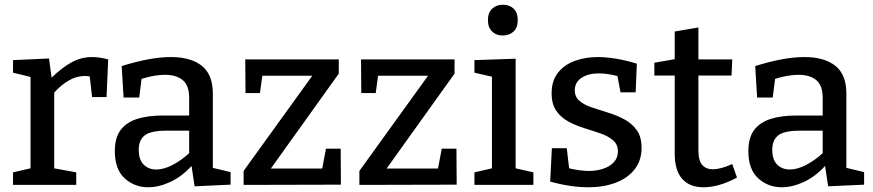

<svg xmlns="http://www.w3.org/2000/svg" viewBox="-20 -781 3687 811"><path d="M35 0V-53L109 -70V-456L35 -474V-527L187 -534L198 -453Q240 -494 281 -517Q322 -540 369 -540Q401 -540 437 -530L430 -371H369L359 -458Q349 -460 338 -460Q303 -460 270.5 -441Q238 -422 209 -390V-70L302 -53V0Z M802 6 789 -80Q748 -35 699.5 -12.5Q651 10 606 10Q548 10 506.5 -28Q465 -66 465 -142Q465 -200 490 -232.5Q515 -265 560 -279Q605 -293 666 -293H779V-368Q779 -420 752 -442.5Q725 -465 677 -465Q633 -465 578 -448L568 -369H502L494 -502Q555 -521 606.5 -530.5Q658 -540 702 -540Q786 -540 832.5 -503Q879 -466 879 -386V-72L954 -54V-1ZM566 -149Q566 -106 587 -85.5Q608 -65 640 -65Q671 -65 707.5 -83.5Q744 -102 779 -134V-229H682Q616 -229 591 -209Q566 -189 566 -149Z M1419 -153 1420 -1 1009 0V-59L1299 -461H1088L1078 -388H1017L1016 -530H1411V-470L1124 -69H1341L1357 -153Z M1908 -153 1909 -1 1498 0V-59L1788 -461H1577L1567 -388H1506L1505 -530H1900V-470L1613 -69H1830L1846 -153Z M2233 -53V0H1984V-53L2058 -70V-457L1984 -474V-527L2158 -533V-70ZM2103 -631Q2076 -631 2058.5 -648Q2041 -665 2041 -696Q2041 -728 2059 -744.5Q2077 -761 2104 -761Q2132 -761 2149.5 -744.5Q2167 -728 2167 -696Q2167 -664 2149 -647.5Q2131 -631 2103 -631Z M2408 -400Q2408 -371 2428 -354.5Q2448 -338 2480.5 -327Q2513 -316 2549 -305Q2585 -294 2617 -277Q2649 -260 2669.5 -231.5Q2690 -203 2690 -157Q2690 -103 2660.5 -65.5Q2631 -28 2580 -9Q2529 10 2466 10Q2428 10 2387.5 4Q2347 -2 2304 -14L2311 -155H2374L2384 -70Q2430 -59 2469 -59Q2499 -59 2527 -68Q2555 -77 2572.5 -95.5Q2590 -114 2590 -141Q2590 -171 2569.5 -188.5Q2549 -206 2517.5 -217Q2486 -228 2450 -239Q2414 -250 2382 -267Q2350 -284 2330 -312.5Q2310 -341 2310 -387Q2310 -440 2337 -474Q2364 -508 2408.5 -524Q2453 -540 2505 -540Q2540 -540 2582.5 -533Q2625 -526 2670 -512L2665 -391H2601L2588 -460Q2544 -471 2508 -471Q2464 -471 2436 -452Q2408 -433 2408 -400Z M2951 10Q2893 10 2861.5 -25.5Q2830 -61 2830 -132V-462H2744V-516L2830 -531V-648L2930 -665V-530H3073L3070 -462H2930V-146Q2930 -103 2946 -84.5Q2962 -66 2991 -66Q3024 -66 3073 -88L3093 -31Q3017 10 2951 10Z M3478 6 3465 -80Q3424 -35 3375.5 -12.5Q3327 10 3282 10Q3224 10 3182.5 -28Q3141 -66 3141 -142Q3141 -200 3166 -232.5Q3191 -265 3236 -279Q3281 -293 3342 -293H3455V-368Q3455 -420 3428 -442.5Q3401 -465 3353 -465Q3309 -465 3254 -448L3244 -369H3178L3170 -502Q3231 -521 3282.5 -530.5Q3334 -540 3378 -540Q3462 -540 3508.5 -503Q3555 -466 3555 -386V-72L3630 -54V-1ZM3242 -149Q3242 -106 3263 -85.5Q3284 -65 3316 -65Q3347 -65 3383.5 -83.5Q3420 -102 3455 -134V-229H3358Q3292 -229 3267 -209Q3242 -189 3242 -149Z"/></svg>

Font: Bitter Medium
Style: Regular
Weight: 500
Designer: Sol Matas, and Bitter project Authors
Foundry: Sol Matas
Version: Version 2.001